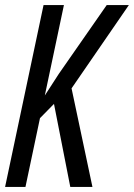

<svg xmlns="http://www.w3.org/2000/svg" viewBox="-20 -734 526 754"><path d="M0 0H80L137 -270L192 -326L256 0H343L261 -387L486 -714H399L211 -444L156 -359L231 -714H151Z"/></svg>

Font: Noto Sans ExtraCondensed
Style: Italic
Weight: 400
Width: 2
Italic angle: -12°
Designer: Monotype Design Team
Foundry: Monotype Imaging Inc.
Version: Version 2.013